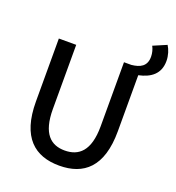

<svg xmlns="http://www.w3.org/2000/svg" viewBox="-164 -1062 1104 1205"><g transform="rotate(20 388.0 -459.5)"><path d="M659 -894C669 -876 676 -851 676 -826C676 -762 634 -742 577 -736H528V-308C528 -142 460 -88 367 -88C275 -88 209 -142 209 -308V-736H93V-316C93 -76 204 13 367 13C530 13 640 -76 640 -316V-690C719 -707 776 -747 776 -834C776 -871 764 -907 748 -932Z"/></g></svg>

Font: Genne Gothic Medium
Style: Regular
Weight: 500
Designer: Ryoko NISHIZUKA (kana & ideographs); Paul D. Hunt (Latin, Greek & Cyrillic); Wenlong ZHANG (bopomofo); Sandoll Communica
Foundry: Adobe Systems Incorporated
Version: Version 1.004;PS 1.004;hotconv 16.6.51;makeotf.lib2.5.65220